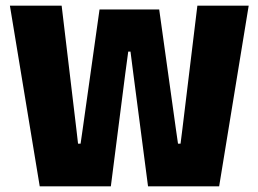

<svg xmlns="http://www.w3.org/2000/svg" viewBox="-20 -659 914 679"><path d="M372 0H120.5L15 -639H198L250 -203L256 -151H265L272.5 -203L332 -625.5H543L602 -203L609.5 -151H618.5L625 -202.5L678 -639H859.5L755 0H503.5L451.5 -398.5L441.5 -476.5H433.5L423 -398.5Z"/></svg>

Font: Anek Kannada Medium ExtraBold
Style: Regular
Weight: 800
Version: Version 1.003